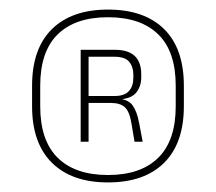

<svg xmlns="http://www.w3.org/2000/svg" viewBox="-20 -667 451 401"><path d="M205.5 -286Q130 -286 88.5 -327Q47 -368 47 -445V-488Q47 -565.5 88.5 -606.2Q130 -647 205.5 -647Q281.5 -647 322.8 -606.2Q364 -565.5 364 -488V-445Q364 -368 322.8 -327Q281.5 -286 205.5 -286ZM205.5 -301.5Q274 -301.5 310.5 -337.5Q347 -373.5 347 -445V-488Q347 -559.5 310.5 -595.2Q274 -631 205.5 -631Q137 -631 100.5 -595.2Q64 -559.5 64 -488V-445Q64 -373.5 100.5 -337.5Q137 -301.5 205.5 -301.5ZM261 -371 254.5 -409.5Q250.5 -434 240.8 -443Q231 -452 211.5 -452H160V-466.5H219.5Q240 -466.5 249.2 -476.8Q258.5 -487 258.5 -504.5V-511Q258.5 -527.5 249.8 -538Q241 -548.5 219 -548.5H159V-563H219.5Q248 -563 261.5 -550Q275 -537 275 -512V-505.5Q275 -487 264.8 -474Q254.5 -461 230 -459.5L228 -457.5L223.5 -461.5Q247.5 -460 256.8 -447.2Q266 -434.5 270.5 -410.5L278 -371ZM148.5 -371V-563H165V-462V-456V-371Z"/></svg>

Font: Anek Telugu Thin
Style: Regular
Weight: 250
Version: Version 1.003